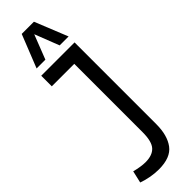

<svg xmlns="http://www.w3.org/2000/svg" viewBox="-309 -904 912 912"><g transform="rotate(-45 147.0 -448.0)"><path d="M5 -9 19 -70Q38 -65 57 -62Q76 -59 91 -59Q137 -59 159.5 -83Q182 -107 182 -170V-629H31V-700H255V-151Q255 -76 223 -33Q191 10 112 10Q85 10 57.5 5Q30 0 5 -9ZM40 -740 106 -906H188L255 -740H195L147 -863L99 -740Z"/></g></svg>

Font: Georama Condensed
Style: Regular
Weight: 400
Width: 3
Designer: Jean-Baptiste Levee
Foundry: Production Type
Version: Version 1.000